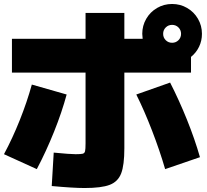

<svg xmlns="http://www.w3.org/2000/svg" viewBox="-20 -875 1040 965"><path d="M240 60 250 -108Q332 -100 360 -100Q387 -100 396 -102.5Q405 -105 407.5 -115Q410 -125 410 -155V-510H40V-680H410V-810H605V-680H697Q695 -696 695 -705Q695 -746 715 -780.5Q735 -815 769.5 -835Q804 -855 845 -855Q886 -855 920.5 -835Q955 -815 975 -780.5Q995 -746 995 -705Q995 -670 980.5 -640Q966 -610 940 -589V-510H605V-130Q605 -45 589 -3.5Q573 38 531.5 54Q490 70 405 70Q348 70 240 60ZM140 -450 315 -400Q291 -311 251.5 -212.5Q212 -114 165 -25L0 -100Q43 -180 79.5 -271.5Q116 -363 140 -450ZM835 -460Q880 -372 919.5 -274Q959 -176 985 -85L810 -25Q783 -118 744 -219Q705 -320 665 -400ZM845 -660Q864 -660 877 -673Q890 -686 890 -705Q890 -724 877 -737Q864 -750 845 -750Q826 -750 813 -737Q800 -724 800 -705Q800 -686 813 -673Q826 -660 845 -660Z"/></svg>

Font: Enso Black
Style: Regular
Weight: 900
Designer: Coji Morishita
Foundry: UNDERFOREST DESIGN
Version: Version 1.000